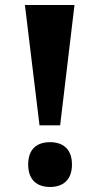

<svg xmlns="http://www.w3.org/2000/svg" viewBox="-20 -734 395 763"><path d="M79 -714 137 -236H219L276 -714ZM179 9C228 9 266 -17 266 -80C266 -144 228 -169 179 -169C129 -169 92 -144 92 -80C92 -17 129 9 179 9Z"/></svg>

Font: Noto Serif Sinhala Condensed Black
Style: Regular
Weight: 900
Width: 3
Designer: Jelle Bosma - Monotype Design Team
Foundry: Monotype Imaging Inc.
Version: Version 2.007